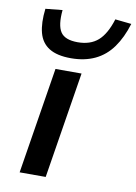

<svg xmlns="http://www.w3.org/2000/svg" viewBox="-87 -828 629 885"><g transform="rotate(10 228.0 -385.5)"><path d="M68 0 148 -498H270L190 0ZM209 -559Q144 -559 107 -582Q70 -605 58 -650.5Q46 -696 54 -763L133 -771Q126 -700 146.5 -668.5Q167 -637 227 -637Q286 -637 322 -668.5Q358 -700 380 -771L456 -763Q436 -697 403 -651Q370 -605 321.5 -582Q273 -559 209 -559Z"/></g></svg>

Font: Nunito Sans 7pt Expanded SemiBold
Style: Italic
Weight: 600
Width: 7
Italic angle: -9°
Designer: Vernon Adams
Foundry: Vernon Adams
Version: Version 3.101;gftools[0.9.27]